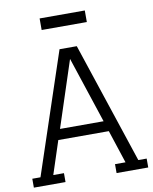

<svg xmlns="http://www.w3.org/2000/svg" viewBox="-98 -990 849 1063"><g transform="rotate(-10 326.5 -458.5)"><path d="M278 -730 51 -50H5V0H183V-50H123L184 -236H468L529 -50H470V0H648V-50H601L375 -730ZM326 -667 449 -295H204ZM199 -852H453V-917H199Z"/></g></svg>

Font: Glegoo
Style: Regular
Weight: 400
Version: Version 2.0.1; ttfautohint (v0.9) -r 48 -G 60